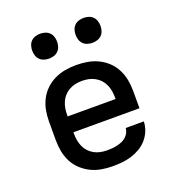

<svg xmlns="http://www.w3.org/2000/svg" viewBox="-135 -842 870 956"><g transform="rotate(-20 300.0 -364.0)"><path d="M300 8Q271 8 241.5 3Q212 -2 185.5 -15Q159 -28 137 -48.5Q115 -69 101.5 -95.5Q88 -122 82.5 -151Q77 -180 77 -210V-310Q77 -340 82.5 -369Q88 -398 101.5 -424.5Q115 -451 136.5 -471.5Q158 -492 185 -505Q212 -518 241 -523Q270 -528 300 -528Q330 -528 359 -523Q388 -518 415 -505Q442 -492 463.5 -471.5Q485 -451 498.5 -424.5Q512 -398 517.5 -369Q523 -340 523 -310V-218H173V-210Q173 -192 176 -175Q179 -158 186 -142Q193 -126 205 -113Q217 -100 232.5 -91.5Q248 -83 265.5 -79.5Q283 -76 300 -76Q313 -76 326.5 -77Q340 -78 353 -81Q366 -84 378.5 -89Q391 -94 401 -102.5Q411 -111 417.5 -123Q424 -135 425 -149H521Q520 -123 510.5 -99.5Q501 -76 484.5 -57Q468 -38 446 -25Q424 -12 400 -4.5Q376 3 350.5 5.5Q325 8 300 8ZM173 -302H427V-310Q427 -328 424 -345Q421 -362 414 -378Q407 -394 395 -407Q383 -420 367.5 -428.5Q352 -437 335 -440.5Q318 -444 300 -444Q282 -444 265 -440.5Q248 -437 232.5 -428.5Q217 -420 205 -407Q193 -394 186 -378Q179 -362 176 -345Q173 -328 173 -310ZM415 -604Q402 -604 389 -608Q376 -612 366.5 -621.5Q357 -631 353 -644Q349 -657 349 -670Q349 -683 353 -696Q357 -709 366.5 -718.5Q376 -728 389 -732Q402 -736 415 -736Q428 -736 441 -732Q454 -728 463.5 -718.5Q473 -709 477 -696Q481 -683 481 -670Q481 -657 477 -644Q473 -631 463.5 -621.5Q454 -612 441 -608Q428 -604 415 -604ZM185 -604Q172 -604 159 -608Q146 -612 136.5 -621.5Q127 -631 123 -644Q119 -657 119 -670Q119 -683 123 -696Q127 -709 136.5 -718.5Q146 -728 159 -732Q172 -736 185 -736Q198 -736 211 -732Q224 -728 233.5 -718.5Q243 -709 247 -696Q251 -683 251 -670Q251 -657 247 -644Q243 -631 233.5 -621.5Q224 -612 211 -608Q198 -604 185 -604Z"/></g></svg>

Font: Iosevka Fixed Curly Md Ex
Style: Regular
Weight: 500
Width: 7
Monospace: yes
Designer: Belleve Invis
Foundry: Belleve Invis
Version: Version 30.1.2